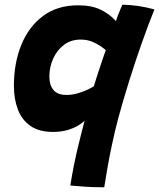

<svg xmlns="http://www.w3.org/2000/svg" viewBox="-20 -565 676 815"><path d="M422.5 230Q377 230 340.5 227.5Q304 225 278.5 222.5Q285 180.5 294 135.5Q303 90.5 314.8 43Q326.5 -4.5 339 -53Q330.5 -43.5 312 -32.2Q293.5 -21 266.5 -13Q239.5 -5 205 -5Q146.5 -5 109.8 -30.2Q73 -55.5 56 -100Q39 -144.5 39 -200.5Q39 -297 70.5 -374.5Q102 -452 162.8 -497.2Q223.5 -542.5 311.5 -542.5Q369.5 -542.5 408 -523.5Q446.5 -504.5 472 -475.5Q475 -485.5 480.5 -499.8Q486 -514 491.5 -526.8Q497 -539.5 499.5 -545Q533.5 -544.5 567.2 -539.5Q601 -534.5 635.5 -525Q608.5 -458 580.5 -378.5Q552.5 -299 527.2 -217.8Q502 -136.5 482 -63.5Q467 -6 455 50.5Q443 107 435 153.8Q427 200.5 422.5 230ZM262 -162Q286 -162 308.5 -168.5Q331 -175 349.5 -183.5Q368 -192 378 -198.5Q381.5 -210 386.5 -225.2Q391.5 -240.5 397 -257.8Q402.5 -275 408.5 -292.5Q414.5 -310 419.5 -325.2Q424.5 -340.5 429 -352Q423.5 -357.5 408.2 -368.2Q393 -379 371.2 -388Q349.5 -397 322 -397Q281.5 -397 251.8 -374.8Q222 -352.5 205.8 -316.5Q189.5 -280.5 189.5 -239Q189.5 -204 207 -183Q224.5 -162 262 -162Z"/></svg>

Font: Grandstander Thin
Style: Bold Italic
Weight: 700
Italic angle: -15°
Version: Version 1.200